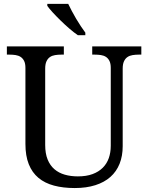

<svg xmlns="http://www.w3.org/2000/svg" viewBox="-20 -951 757 981"><path d="M361.8 9.8Q302.7 9.8 255.9 -2.7Q209 -15.1 176.5 -42.2Q144 -69.3 127 -112.1Q109.9 -154.8 109.9 -215.8V-604Q109.9 -626 103.3 -639.4Q96.7 -652.8 85.4 -660.2Q74.2 -667.5 59.3 -669.7Q44.4 -671.9 27.8 -671.9H15.1V-713.9H306.2V-671.9H293Q276.4 -671.9 261.2 -669.4Q246.1 -667 235.1 -659.4Q224.1 -651.9 217.5 -637.7Q210.9 -623.5 210.9 -600.1V-210Q210.9 -166.5 223.4 -136Q235.8 -105.5 258.1 -86.4Q280.3 -67.4 310.8 -58.6Q341.3 -49.8 377.9 -49.8Q421.4 -49.8 452.9 -61.5Q484.4 -73.2 505.1 -94Q525.9 -114.7 535.9 -143.3Q545.9 -171.9 545.9 -206.1V-604Q545.9 -626 539.3 -639.4Q532.7 -652.8 521.5 -660.2Q510.3 -667.5 495.4 -669.7Q480.5 -671.9 463.9 -671.9H451.2V-713.9H702.1V-671.9H689Q672.4 -671.9 657.2 -669.4Q642.1 -667 631.1 -659.4Q620.1 -651.9 613.5 -637.7Q606.9 -623.5 606.9 -600.1V-204.1Q606.9 -154.3 591.1 -114.5Q575.2 -74.7 544.2 -47.1Q513.2 -19.5 467.3 -4.9Q421.4 9.8 361.8 9.8ZM416 -771H377.9Q357.9 -784.7 334.5 -804.9Q311 -825.2 289.1 -846.7Q267.1 -868.2 249 -887.9Q231 -907.7 221.7 -920.9V-931.2H328.6Q336.4 -914.6 346.9 -894.8Q357.4 -875 369.1 -855.2Q380.9 -835.4 393.1 -816.9Q405.3 -798.3 416 -784.2Z"/></svg>

Font: Droid Serif
Style: Regular
Weight: 400
Designer: Monotype Design team
Foundry: Monotype Imaging Inc.
Version: Version 1.03